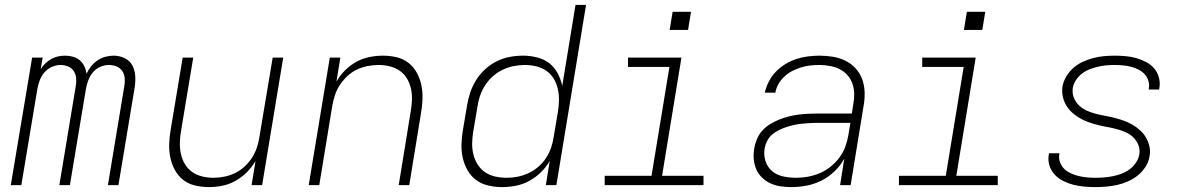

<svg xmlns="http://www.w3.org/2000/svg" viewBox="-20 -755 4840 783"><path d="M24 0 111 -520H154L146 -473Q154 -486 165 -496.5Q176 -507 189.5 -514.5Q203 -522 217 -525Q231 -528 246 -528Q246 -528 246 -528Q246 -528 246 -528Q262 -528 278 -523.5Q294 -519 305.5 -509Q317 -499 324 -484.5Q331 -470 333 -454Q340 -470 351.5 -484.5Q363 -499 378 -509Q393 -519 410 -523.5Q427 -528 443 -528Q443 -528 443 -528Q443 -528 443 -528Q467 -528 488 -518Q509 -508 519.5 -488.5Q530 -469 531.5 -445Q533 -421 529 -397L463 0H420L487 -404Q490 -420 488.5 -436.5Q487 -453 478.5 -465.5Q470 -478 455.5 -484Q441 -490 424 -490Q406 -490 388 -482Q370 -474 358 -459Q346 -444 339.5 -426Q333 -408 330 -390L265 0H222L289 -404Q292 -420 290.5 -436.5Q289 -453 280.5 -465.5Q272 -478 257.5 -484Q243 -490 227 -490Q209 -490 191 -482Q173 -474 160.5 -459Q148 -444 141.5 -426Q135 -408 132 -390L67 0Z M832 8Q803 8 775.5 1.5Q748 -5 727 -21.5Q706 -38 693 -62Q680 -86 674.5 -113Q669 -140 670 -168.5Q671 -197 676 -226L725 -520H768L718 -219Q714 -196 713.5 -172.5Q713 -149 718 -126.5Q723 -104 734.5 -85Q746 -66 764 -53.5Q782 -41 804.5 -35.5Q827 -30 851 -30Q872 -30 894.5 -34.5Q917 -39 938 -49Q959 -59 977 -75.5Q995 -92 1007.5 -111.5Q1020 -131 1027.5 -153Q1035 -175 1038 -197L1092 -520H1135L1049 0H1006L1022 -98Q1007 -73 986 -52Q965 -31 939.5 -17Q914 -3 886.5 2.5Q859 8 832 8Z M1239 0 1325 -520H1368L1352 -422Q1366 -447 1387 -468Q1408 -489 1433.5 -503Q1459 -517 1487 -522.5Q1515 -528 1542 -528Q1571 -528 1598 -521.5Q1625 -515 1646 -498.5Q1667 -482 1680 -458Q1693 -434 1698.5 -407Q1704 -380 1703 -351.5Q1702 -323 1697 -294L1649 0H1606L1655 -301Q1659 -324 1660 -347.5Q1661 -371 1656 -393.5Q1651 -416 1639.5 -435Q1628 -454 1610 -466.5Q1592 -479 1569.5 -484.5Q1547 -490 1523 -490Q1501 -490 1478.5 -485.5Q1456 -481 1435 -471Q1414 -461 1396.5 -444.5Q1379 -428 1366 -408.5Q1353 -389 1346 -367Q1339 -345 1335 -323L1282 0Z M2028 8Q1999 8 1971 1.5Q1943 -5 1921.5 -21Q1900 -37 1886.5 -61Q1873 -85 1867 -112Q1861 -139 1862 -168Q1863 -197 1868 -226L1885 -326Q1889 -352 1898 -378.5Q1907 -405 1922 -429Q1937 -453 1959 -473Q1981 -493 2006.5 -505.5Q2032 -518 2059 -523Q2086 -528 2113 -528Q2142 -528 2170 -521Q2198 -514 2219.5 -497.5Q2241 -481 2254 -456.5Q2267 -432 2273 -405L2327 -735H2370L2249 0H2206L2222 -99Q2207 -73 2185.5 -52Q2164 -31 2138 -17Q2112 -3 2083.5 2.5Q2055 8 2028 8ZM2047 -30Q2069 -30 2091.5 -34.5Q2114 -39 2135.5 -49Q2157 -59 2175.5 -75Q2194 -91 2207 -111Q2220 -131 2227.5 -153Q2235 -175 2238 -197L2255 -297Q2259 -321 2259.5 -345Q2260 -369 2255 -391.5Q2250 -414 2238.5 -433.5Q2227 -453 2208.5 -466Q2190 -479 2167 -484.5Q2144 -490 2120 -490Q2098 -490 2075 -485.5Q2052 -481 2030 -470.5Q2008 -460 1989.5 -443.5Q1971 -427 1958 -406.5Q1945 -386 1937.5 -364Q1930 -342 1927 -319L1910 -219Q1906 -195 1905.5 -171.5Q1905 -148 1910.5 -125.5Q1916 -103 1928 -84Q1940 -65 1958.5 -52.5Q1977 -40 2000 -35Q2023 -30 2047 -30Z M2446 0V-38H2637L2710 -482H2541V-520H2759L2680 -38H2849V0ZM2711 -633 2723 -707H2798L2786 -633Z M3208 8Q3186 8 3164 5Q3142 2 3122.5 -7Q3103 -16 3088 -30.5Q3073 -45 3064.5 -64Q3056 -83 3054 -105.5Q3052 -128 3056 -150Q3059 -169 3067 -188Q3075 -207 3089 -222.5Q3103 -238 3121 -249Q3139 -260 3158 -267.5Q3177 -275 3196.5 -280Q3216 -285 3235.5 -287.5Q3255 -290 3274 -291Q3293 -292 3313 -292H3454L3460 -331Q3464 -352 3463.5 -373.5Q3463 -395 3456 -414.5Q3449 -434 3435.5 -449Q3422 -464 3404 -473Q3386 -482 3364.5 -486Q3343 -490 3322 -490Q3303 -490 3284.5 -488Q3266 -486 3248 -480.5Q3230 -475 3212 -466Q3194 -457 3179.5 -443.5Q3165 -430 3155 -413Q3145 -396 3142 -377H3099Q3104 -400 3115.5 -422.5Q3127 -445 3144.5 -463Q3162 -481 3183.5 -494Q3205 -507 3228 -514.5Q3251 -522 3275 -525Q3299 -528 3322 -528Q3350 -528 3377 -523.5Q3404 -519 3427.5 -507.5Q3451 -496 3469 -476.5Q3487 -457 3496 -432.5Q3505 -408 3506 -380Q3507 -352 3502 -324L3449 0H3406L3423 -108Q3407 -79 3383 -56Q3359 -33 3330 -18.5Q3301 -4 3269.5 2Q3238 8 3208 8ZM3227 -30Q3251 -30 3275.5 -34.5Q3300 -39 3323.5 -49Q3347 -59 3367.5 -75.5Q3388 -92 3403.5 -113Q3419 -134 3427.5 -157.5Q3436 -181 3440 -205L3448 -254H3313Q3297 -254 3281.5 -253Q3266 -252 3250 -250.5Q3234 -249 3218.5 -245.5Q3203 -242 3187.5 -237Q3172 -232 3156.5 -224.5Q3141 -217 3128.5 -206Q3116 -195 3108.5 -180Q3101 -165 3098 -149Q3094 -122 3102 -97.5Q3110 -73 3129 -57Q3148 -41 3174 -35.5Q3200 -30 3227 -30Z M3646 0V-38H3837L3910 -482H3741V-520H3959L3880 -38H4049V0ZM3911 -633 3923 -707H3998L3986 -633Z M4448 8Q4425 8 4402 6Q4379 4 4357.5 -1.5Q4336 -7 4316 -17Q4296 -27 4281.5 -42.5Q4267 -58 4260 -79.5Q4253 -101 4257 -125Q4258 -126 4258 -127.5Q4258 -129 4258 -130H4301Q4301 -129 4300.5 -128Q4300 -127 4300 -126Q4297 -109 4303 -93Q4309 -77 4320.5 -66Q4332 -55 4347.5 -48Q4363 -41 4379.5 -37Q4396 -33 4413.5 -31.5Q4431 -30 4448 -30Q4466 -30 4483.5 -31.5Q4501 -33 4518.5 -36.5Q4536 -40 4553.5 -46.5Q4571 -53 4586 -64Q4601 -75 4612 -91Q4623 -107 4626 -124Q4630 -145 4622.5 -163.5Q4615 -182 4601.5 -195Q4588 -208 4570 -216Q4552 -224 4532.5 -229Q4513 -234 4493.5 -237.5Q4474 -241 4454.5 -246Q4435 -251 4417 -257.5Q4399 -264 4382 -274Q4365 -284 4351 -297Q4337 -310 4327.5 -326.5Q4318 -343 4314 -362.5Q4310 -382 4313 -403Q4317 -424 4329 -444Q4341 -464 4358.5 -479Q4376 -494 4397 -503.5Q4418 -513 4439.5 -518.5Q4461 -524 4482.5 -526Q4504 -528 4525 -528Q4548 -528 4570.5 -526Q4593 -524 4614 -518Q4635 -512 4654 -502Q4673 -492 4686.5 -476.5Q4700 -461 4706 -439.5Q4712 -418 4708 -396Q4708 -394 4707.5 -392.5Q4707 -391 4707 -390H4665Q4665 -391 4665 -392Q4665 -393 4665 -394Q4668 -411 4663 -426.5Q4658 -442 4647 -453.5Q4636 -465 4621.5 -472Q4607 -479 4591.5 -483Q4576 -487 4559 -488.5Q4542 -490 4525 -490Q4508 -490 4491.5 -488.5Q4475 -487 4458 -483Q4441 -479 4424 -472.5Q4407 -466 4392.5 -455Q4378 -444 4368 -428.5Q4358 -413 4355 -397Q4352 -376 4359 -357.5Q4366 -339 4380 -325.5Q4394 -312 4411.5 -304Q4429 -296 4448.5 -291Q4468 -286 4487.5 -282.5Q4507 -279 4526.5 -274Q4546 -269 4564 -262.5Q4582 -256 4599 -246Q4616 -236 4630 -223Q4644 -210 4653.5 -194Q4663 -178 4667.5 -158Q4672 -138 4668 -118Q4665 -96 4652 -75.5Q4639 -55 4620.5 -40Q4602 -25 4580.5 -15.5Q4559 -6 4537 -1Q4515 4 4492.5 6Q4470 8 4448 8Z"/></svg>

Font: Iosevka SS04 XLt Ex
Style: Italic
Weight: 200
Width: 7
Italic angle: -9°
Monospace: yes
Designer: Belleve Invis
Foundry: Belleve Invis
Version: Version 19.0.0; ttfautohint (v1.8.4)